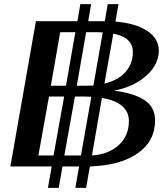

<svg xmlns="http://www.w3.org/2000/svg" viewBox="-20 -802 807 925"><path d="M727 -221Q727 -122 643.5 -63.5Q560 -5 413 0L395 103H343L361 0H281L263 103H211L229 0H30L153 -700H353L367 -782H419L405 -700H485L499 -782H551L536 -698Q634 -690 689.5 -653Q745 -616 745 -558Q745 -514 717.5 -474Q690 -434 641 -405.5Q592 -377 529 -365Q623 -354 675 -320.5Q727 -287 727 -221ZM225 -389H298L343 -647H270ZM395 -647 350 -389H396Q419 -389 430 -390L475 -646Q465 -647 445 -647ZM526 -640 483 -399Q548 -415 584 -454.5Q620 -494 620 -551Q620 -622 526 -640ZM238 -53 289 -337H216L165 -53ZM370 -53 420 -336Q408 -337 381 -337H341L290 -53ZM601 -219Q601 -263 568 -291.5Q535 -320 471 -330L423 -53Q503 -58 552 -103Q601 -148 601 -219Z"/></svg>

Font: Fahkwang Medium
Style: Italic
Weight: 500
Italic angle: -10°
Version: Version 1.000; ttfautohint (v1.6)